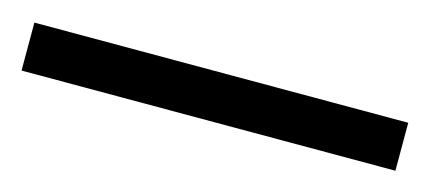

<svg xmlns="http://www.w3.org/2000/svg" viewBox="-24 -14 482 215"><g transform="rotate(15 216.5 94.0)"><path d="M433.4 122V66.4H0V122Z"/></g></svg>

Font: Secuela Black
Style: Regular
Weight: 900
Designer: Fernando Haro
Foundry: deFharo
Version: Version 1.704